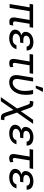

<svg xmlns="http://www.w3.org/2000/svg" viewBox="1702 -2516 1018 4462"><g transform="rotate(90 2211.0 -285.0)"><path d="M625 -545.5H83.5L70 -464.5H151.3L73.9 0H163L240.4 -464.5H443.5L388.8 -136.4C371.8 -30.5 414.1 7.1 483 7.1C517.4 7.1 543.3 0 559.7 -4.6L573.2 -85.6C562.9 -82.7 544.7 -78.8 529.1 -78.8C500 -78.8 469.8 -87.4 478.3 -137.8L532.3 -464.5H611.5Z M981.2 -317.8H914.8C837.4 -317.8 805 -346.9 811.4 -391.3C820 -440.7 872.5 -474.4 946.4 -474.4C1017.4 -474.4 1058.2 -443.2 1060.4 -394.5H1153.1C1157 -494.3 1084.5 -552.6 960.2 -552.6C834.2 -552.6 739 -493.3 721.6 -392.4C714.1 -347.7 723.7 -295.8 800.4 -273.1C710.2 -249.6 678.6 -193.9 670.5 -147.7C655.2 -53.6 740.4 9.9 867.9 9.9C997.2 9.9 1094.5 -56.1 1123.2 -159.1H1033C1007.8 -98.7 963.1 -69.6 884.2 -69.6C803.6 -69.6 756.7 -103.3 764.6 -153.1C773.4 -203.5 828.8 -242.9 903.1 -242.9H969.5Z M1695.3 -545.5H1247.9L1234.4 -464.1H1408.4L1354 -138.8C1336.6 -32.7 1369.7 9.9 1446 9.9C1478 9.9 1507.5 5.7 1542.6 -17.4L1532.3 -88.1C1520.6 -81 1502.8 -73.2 1485.4 -73.2C1462 -73.2 1432.2 -73.9 1443.2 -134.9L1497.5 -464.1H1681.8Z M1784.8 -545.5 1729.4 -210.9C1704.5 -57.9 1774.5 9.9 1892.8 9.9C2058.2 9.9 2150.6 -126.8 2175.8 -277C2191.4 -372.9 2183.2 -485.8 2163 -545.5H2070.7C2089.8 -464.5 2100.1 -358.3 2088.1 -277C2068.9 -161.9 1991.8 -70.3 1902 -70.3C1847.7 -70.3 1801.5 -105.8 1818.5 -209.5L1873.9 -545.5ZM1969.5 -607.2H2030.2L2116.5 -773.8H2021.7Z M2238.3 204.5H2332L2533.7 -88.1L2600.1 109C2626.4 188.6 2655.5 204.5 2738.6 204.5H2760.3L2773.4 123.2H2751.8C2704.5 123.2 2695.7 120 2679.3 71L2595.5 -173.3L2858.3 -545.5H2764.2L2563.6 -258.9L2495.7 -449.2C2466.3 -532.7 2441.1 -550.8 2358.3 -550.8H2337L2322.8 -469.5H2344.5C2393.8 -469.5 2396.3 -467.3 2416.5 -411.2L2501.1 -174.4Z M3191.4 -317.8H3125C3047.6 -317.8 3015.3 -346.9 3021.7 -391.3C3030.2 -440.7 3082.7 -474.4 3156.6 -474.4C3227.6 -474.4 3268.5 -443.2 3270.6 -394.5H3363.3C3367.2 -494.3 3294.7 -552.6 3170.5 -552.6C3044.4 -552.6 2949.2 -493.3 2931.8 -392.4C2924.4 -347.7 2933.9 -295.8 3010.7 -273.1C2920.5 -249.6 2888.8 -193.9 2880.7 -147.7C2865.4 -53.6 2950.6 9.9 3078.1 9.9C3207.4 9.9 3304.7 -56.1 3333.5 -159.1H3243.3C3218 -98.7 3173.3 -69.6 3094.5 -69.6C3013.8 -69.6 2967 -103.3 2974.8 -153.1C2983.7 -203.5 3039.1 -242.9 3113.3 -242.9H3179.7Z M3905.5 -545.5H3458.1L3444.6 -464.1H3618.6L3564.3 -138.8C3546.9 -32.7 3579.9 9.9 3656.2 9.9C3688.2 9.9 3717.7 5.7 3752.8 -17.4L3742.5 -88.1C3730.8 -81 3713.1 -73.2 3695.7 -73.2C3672.2 -73.2 3642.4 -73.9 3653.4 -134.9L3707.7 -464.1H3892Z M4216.6 -317.8H4150.2C4072.8 -317.8 4040.5 -346.9 4046.9 -391.3C4055.4 -440.7 4108 -474.4 4181.8 -474.4C4252.8 -474.4 4293.7 -443.2 4295.8 -394.5H4388.5C4392.4 -494.3 4320 -552.6 4195.7 -552.6C4069.6 -552.6 3974.4 -493.3 3957 -392.4C3949.6 -347.7 3959.2 -295.8 4035.9 -273.1C3945.7 -249.6 3914.1 -193.9 3905.9 -147.7C3890.6 -53.6 3975.9 9.9 4103.3 9.9C4232.6 9.9 4329.9 -56.1 4358.7 -159.1H4268.5C4243.3 -98.7 4198.5 -69.6 4119.7 -69.6C4039.1 -69.6 3992.2 -103.3 4000 -153.1C4008.9 -203.5 4064.3 -242.9 4138.5 -242.9H4204.9Z"/></g></svg>

Font: Margiela Sans Text
Style: Italic
Weight: 400
Italic angle: -9.39999°
Designer: Stefan Endress, Andreas Faust
Version: Version 1.100;FEAKit 1.0